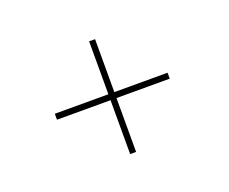

<svg xmlns="http://www.w3.org/2000/svg" viewBox="-71 -519 686 576"><g transform="rotate(-20 272.0 -231.0)"><path d="M257 -411H276V-242H446V-223H276V-51H257V-223H86V-242H257Z"/></g></svg>

Font: Synthetic Thin
Style: Regular
Weight: 100
Designer: Santiago Orozco
Foundry: Typemade
Version: Version 2.000; ttfautohint (v1.8.4.7-5d5b)